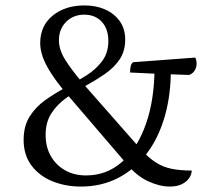

<svg xmlns="http://www.w3.org/2000/svg" viewBox="-20 -675 782 707"><path d="M278 12Q221 12 173 -7.5Q125 -27 96 -65.5Q67 -104 67 -160Q67 -211 89.5 -246.5Q112 -282 147.5 -307Q183 -332 223 -353.5Q263 -375 298.5 -397.5Q334 -420 356.5 -450.5Q379 -481 379 -524Q379 -568 355 -594.5Q331 -621 290 -621Q250 -621 223.5 -594.5Q197 -568 197 -527Q197 -493 218.5 -457.5Q240 -422 287 -366L499 -125Q527 -94 553.5 -77Q580 -60 611.5 -53.5Q643 -47 686 -47Q686 -34 677 -20Q668 -6 650 3Q632 12 605 12Q568 12 525.5 -7.5Q483 -27 446 -72L224 -331Q188 -374 167 -407Q146 -440 137 -466.5Q128 -493 128 -516Q128 -580 174 -617.5Q220 -655 291 -655Q334 -655 367.5 -640Q401 -625 421 -597Q441 -569 441 -529Q441 -486 420 -455.5Q399 -425 365.5 -402Q332 -379 294.5 -358.5Q257 -338 223.5 -314Q190 -290 169 -257.5Q148 -225 148 -178Q148 -134 167 -100.5Q186 -67 219.5 -48Q253 -29 297 -29Q373 -29 429.5 -79Q486 -129 517.5 -219Q549 -309 549 -427L564 -403L459 -408Q459 -423 461.5 -432.5Q464 -442 471 -446L699 -463Q701 -460 702.5 -453.5Q704 -447 704 -441Q704 -427 696.5 -415Q689 -403 676 -399L592 -402L609 -425Q610 -328 587 -247.5Q564 -167 520 -109Q476 -51 414.5 -19.5Q353 12 278 12Z"/></svg>

Font: Pitagon Serif
Style: Regular
Weight: 400
Designer: Travis Tran
Foundry: Pitagon
Version: Version 1.000;gftools[0.9.26]